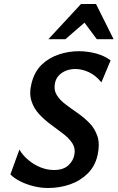

<svg xmlns="http://www.w3.org/2000/svg" viewBox="-20 -927 588 960"><path d="M220 13Q183 13 146 3.5Q109 -6 79 -21.5Q49 -37 32 -55L77 -179Q94 -150 121.5 -127Q149 -104 182 -90.5Q215 -77 250 -77Q297 -77 322 -100.5Q347 -124 352 -154Q358 -186 341.5 -211Q325 -236 295.5 -258.5Q266 -281 234 -304.5Q202 -328 175.5 -356.5Q149 -385 137 -423Q125 -461 138 -512Q153 -570 189.5 -604.5Q226 -639 275 -655Q324 -671 373 -671Q418 -671 460.5 -659.5Q503 -648 533 -625L487 -515Q459 -550 424.5 -566Q390 -582 357 -582Q333 -582 311.5 -574Q290 -566 275 -550.5Q260 -535 255 -512Q248 -478 263.5 -452.5Q279 -427 307.5 -405.5Q336 -384 368.5 -361.5Q401 -339 428 -311Q455 -283 467.5 -244.5Q480 -206 468 -152Q456 -97 419 -60Q382 -23 330 -5Q278 13 220 13ZM222 -731 385 -907H460L426 -834L307 -731ZM464 -731 389 -832 385 -907H460L548 -731Z"/></svg>

Font: Ysabeau Infant
Style: Bold Italic
Weight: 700
Italic angle: -12°
Designer: Christian Thalmann (Catharsis Fonts)
Version: Version 2.001;gftools[0.9.30]; featfreeze: ss01,ss02,lnum